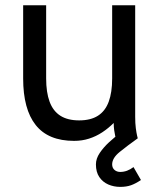

<svg xmlns="http://www.w3.org/2000/svg" viewBox="-20 -528 604 733"><path d="M156.2 -507.8H68.4V-228.5Q68.4 -111.3 116.2 -50.8Q164.1 9.8 262.7 9.8Q293.5 9.8 320.1 1.2Q346.7 -7.3 370.1 -22.7Q393.6 -38.1 414.1 -58.6Q414.1 -43.9 416 -30.5Q418 -17.1 419.9 -8.5Q421.9 0 421.9 0H505.9Q505.9 0 503.4 -10Q501 -20 498.5 -38.6Q496.1 -57.1 496.1 -82V-507.8H408.2V-228.5Q408.2 -175.3 395 -139.6Q381.8 -104 354 -86.2Q326.2 -68.4 282.2 -68.4Q238.3 -68.4 210.4 -86.2Q182.6 -104 169.4 -139.6Q156.2 -175.3 156.2 -228.5ZM489.7 109.9Q477.5 119.1 464.8 123.8Q452.1 128.4 439 128.4Q425.8 128.4 417 120.6Q408.2 112.8 408.2 99.6Q408.2 75.2 437.3 51.8Q466.3 28.3 505.9 0L466.8 -39.1Q456.5 -32.7 437 -18.6Q417.5 -4.4 396.5 14.9Q375.5 34.2 360.8 55.9Q346.2 77.6 346.2 99.6Q346.2 128.9 359.1 147.9Q372.1 167 393.3 176.3Q414.6 185.5 439 185.5Q462.4 185.5 480.2 179.2Q498 172.9 518.1 159.2Z"/></svg>

Font: Giphurs SC
Style: Regular
Weight: 400
Version: Version 0.920